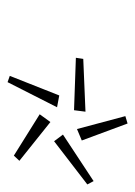

<svg xmlns="http://www.w3.org/2000/svg" viewBox="57 -826 365 520"><g transform="rotate(90 240.0 -566.5)"><path d="M295 -723 315 -729 361 -605 330 -592ZM345 -554 471 -637 480 -620 363 -530ZM140 -609 283 -615 279 -584 137 -589ZM186 -410 239 -544 271 -538 203 -404ZM290 -491 311 -520 416 -436 402 -421Z"/></g></svg>

Font: Exo ExtraLight
Style: Italic
Weight: 275
Italic angle: -9°
Designer: Natanael Gama
Foundry: Natanael Gama
Version: Version 1.500; ttfautohint (v1.6)